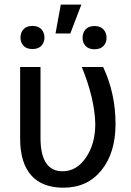

<svg xmlns="http://www.w3.org/2000/svg" viewBox="-20 -827 585 856"><path d="M160.6 -528.3V-212.4Q160.6 -63.5 258.8 -63.5Q321.8 -63.5 363.3 -124.5Q404.8 -185.5 404.8 -274.4Q402.3 -387.2 344.7 -528.3H439.9Q495.1 -410.6 495.1 -274.4Q495.1 -146 432.4 -68.1Q369.6 9.8 263.2 9.8Q168.5 9.8 119.6 -44.9Q70.8 -99.6 69.8 -204.6V-528.3ZM361.6 -622.1Q348.1 -636.7 348.1 -658.7Q348.1 -680.7 361.6 -695.8Q375 -710.9 401.4 -710.9Q427.7 -710.9 441.4 -695.8Q455.1 -680.7 455.1 -658.7Q455.1 -636.7 441.4 -622.1Q427.7 -607.4 401.4 -607.4Q375 -607.4 361.6 -622.1ZM84.7 -623Q71.3 -637.7 71.3 -659.7Q71.3 -681.6 84.7 -696.5Q98.1 -711.4 124.5 -711.4Q150.9 -711.4 164.6 -696.5Q178.2 -681.6 178.2 -659.7Q178.2 -637.7 164.6 -623Q150.9 -608.4 124.5 -608.4Q98.1 -608.4 84.7 -623ZM251 -806.6H342.8L293.5 -677.7H227.5Z"/></svg>

Font: MAUL
Style: Regular
Weight: 400
Designer: MAUL
Version: Version 1.0; 2020; ttfautohint (v1.8.3)